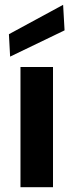

<svg xmlns="http://www.w3.org/2000/svg" viewBox="-20 -777 306 797"><path d="M65 0V-499H200V0ZM22 -542 17 -635 242 -757 248 -651Z"/></svg>

Font: DM Sans 20pt
Style: Bold
Weight: 700
Version: Version 4.004;gftools[0.9.30]